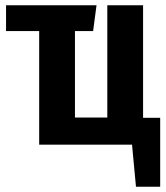

<svg xmlns="http://www.w3.org/2000/svg" viewBox="-20 -550 630 730"><path d="M589 -102V160H497L482 0H129V-432H3V-530H347L334 -432H265V-103H388V-530H524V-102Z"/></svg>

Font: Fira Sans Compressed SemiBold
Style: Regular
Weight: 600
Width: 1
Designer: bBox Type GmbH & Carrois Corporate GbR & Edenspiekermann AG
Foundry: bBox Type GmbH & Carrois Corporate GbR & Edenspiekermann AG
Version: Version 4.301